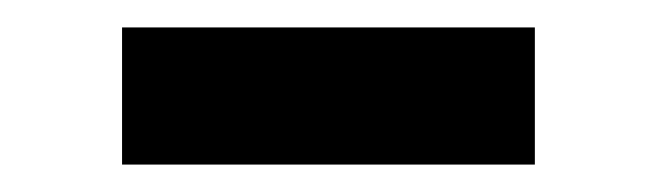

<svg xmlns="http://www.w3.org/2000/svg" viewBox="-20 -340 478 140"><path d="M69 -220V-320H370V-220Z"/></svg>

Font: PRinguin Sans
Style: Bold
Weight: 700
Designer: Vernon Adams
Foundry: Vernon Adams
Version: ""